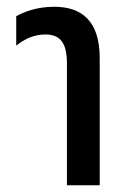

<svg xmlns="http://www.w3.org/2000/svg" viewBox="-20 -548 378 568"><path d="M178 0H275V-376C275 -488 220 -528 140 -528C88 -528 49 -512 28 -500V-413C53 -433 81 -446 114 -446C160 -446 178 -419 178 -360Z"/></svg>

Font: Noto Sans Thai UI ExtraCondensed Medium
Style: Regular
Weight: 500
Width: 3
Designer: Monotype Design Team
Foundry: Monotype Imaging Inc.
Version: Version 1.901